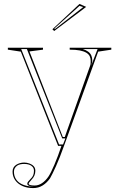

<svg xmlns="http://www.w3.org/2000/svg" viewBox="-20 -743 615 978"><path d="M149 215Q118 215 94.5 204.5Q71 194 57.5 175Q44 156 44 131Q44 119 49 110.5Q54 102 62.5 96.5Q71 91 81.5 88Q92 85 103 85Q117 85 130.5 90Q144 95 152 104Q160 113 160 127Q160 140 155 151.5Q150 163 140 173Q133 181 129.5 185.5Q126 190 126 193Q126 202 157 202Q176 202 194 190Q212 178 227 156Q239 138 257 96Q275 54 293 0H276L86 -480L20 -490V-500H199V-490L130 -481L300 -45H310L439 -408Q441 -413 441.5 -419.5Q442 -426 442 -433Q442 -446 437 -456.5Q432 -467 419.5 -474.5Q407 -482 386.5 -486Q366 -490 335 -490V-500H547V-490L480 -480L306 0Q284 62 265 104Q246 146 235 165Q219 188 197.5 201.5Q176 215 149 215ZM51 131Q51 152 60.5 168Q70 184 88 193.5Q106 203 130 206Q136 207 141.5 207.5Q147 208 154 208Q119 206 119 193Q119 188 123 182.5Q127 177 135 169Q145 160 149 150Q153 140 153 127Q153 115 146 107Q139 99 128 95.5Q117 92 103 92Q93 92 83.5 94Q74 96 67 101Q60 106 55.5 113.5Q51 121 51 131ZM281 -7H301L313 -38H297L117 -493H88ZM402 -493Q418 -488 429 -480Q440 -472 445 -460.5Q450 -449 450 -435Q450 -430 448.5 -422.5Q447 -415 444 -407L477 -493ZM256 -585 247 -594 385 -723 419 -708ZM257 -598 260 -595 404 -707 385 -713Z"/></svg>

Font: Kalnia Glaze Thin ExtraLight
Style: Regular
Weight: 250
Version: Version 1.110